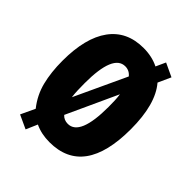

<svg xmlns="http://www.w3.org/2000/svg" viewBox="-225 -881 1059 1059"><g transform="rotate(45 304.0 -351.5)"><path d="M303 -582Q335 -582 356 -556L215 -253Q212 -275 211 -301.5Q210 -328 210 -358Q210 -582 303 -582ZM303 -133Q273 -133 254 -154L391 -452Q394 -431 395 -408Q396 -385 396 -358Q396 -133 303 -133ZM492 -644 526 -719 447 -756 421 -699Q369 -725 303 -725Q173 -725 104.5 -631Q36 -537 36 -359Q36 -269 54 -197.5Q72 -126 119 -67L80 16L160 53L189 -14Q239 10 303 10Q570 10 570 -358Q570 -553 492 -644Z"/></g></svg>

Font: Noto Sans Display Condensed Black
Style: Regular
Weight: 900
Width: 3
Designer: Monotype Design team
Foundry: Monotype Imaging Inc.
Version: 1.000